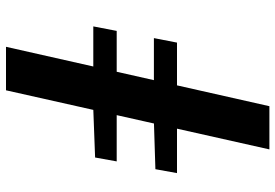

<svg xmlns="http://www.w3.org/2000/svg" viewBox="-159 -579 918 640"><g transform="rotate(-90 300.0 -259.0)"><path d="M122 180 319 -698H464L266 180ZM82 -329 95 -401 255 -407H532L517 -329ZM43 -128 56 -200 215 -205H493L478 -128Z"/></g></svg>

Font: Source Code Pro ExtraBold
Style: Italic
Weight: 800
Italic angle: -11°
Monospace: yes
Designer: Paul D. Hunt, Teo Tuominen
Foundry: Adobe Systems Incorporated
Version: Version 1.016;hotconv 1.0.116;makeotfexe 2.5.65601